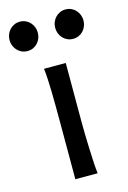

<svg xmlns="http://www.w3.org/2000/svg" viewBox="-139 -778 557 833"><g transform="rotate(-15 139.0 -361.5)"><path d="M183.1 -231.9Q183.1 -208.5 183.8 -176.5Q184.6 -144.5 185.8 -111.8Q187 -79.1 188.7 -49.3Q190.4 -19.5 192.9 0H92.8V-258.8Q92.8 -294.4 92.5 -329.1Q92.3 -363.8 91.6 -394.8Q90.8 -425.8 89.4 -452.4Q87.9 -479 85.4 -498H183.1ZM-26.9 -656.7Q-26.9 -670.4 -22 -682.4Q-17.1 -694.3 -8.5 -703.4Q0 -712.4 11.5 -717.5Q22.9 -722.7 36.6 -722.7Q50.3 -722.7 62 -717.5Q73.7 -712.4 82 -703.4Q90.3 -694.3 95.2 -682.4Q100.1 -670.4 100.1 -656.7Q100.1 -643.1 95.2 -631.1Q90.3 -619.1 82 -610.1Q73.7 -601.1 62 -595.9Q50.3 -590.8 36.6 -590.8Q22.9 -590.8 11.5 -595.9Q0 -601.1 -8.5 -610.1Q-17.1 -619.1 -22 -631.1Q-26.9 -643.1 -26.9 -656.7ZM178.2 -656.7Q178.2 -670.4 183.1 -682.4Q188 -694.3 196.5 -703.4Q205.1 -712.4 216.6 -717.5Q228 -722.7 241.7 -722.7Q255.4 -722.7 267.1 -717.5Q278.8 -712.4 287.1 -703.4Q295.4 -694.3 300.3 -682.4Q305.2 -670.4 305.2 -656.7Q305.2 -643.1 300.3 -631.1Q295.4 -619.1 287.1 -610.1Q278.8 -601.1 267.1 -595.9Q255.4 -590.8 241.7 -590.8Q228 -590.8 216.6 -595.9Q205.1 -601.1 196.5 -610.1Q188 -619.1 183.1 -631.1Q178.2 -643.1 178.2 -656.7Z"/></g></svg>

Font: Andika Cyr
Style: Regular
Weight: 400
Designer: Victor Gaultney, Annie Olsen, Julie Remington, Don Collingsworth, Eric Hays, Becca Hirsbrunner
Foundry: SIL International
Version: Version 5.000